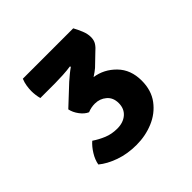

<svg xmlns="http://www.w3.org/2000/svg" viewBox="-122 -859 660 660"><g transform="rotate(-45 207.5 -529.0)"><path d="M246 -456Q246 -483 228.2 -498Q210.5 -513 186.5 -513Q168 -513 151.5 -506Q136.5 -512.5 124 -529.2Q111.5 -546 108 -563.5L177.5 -628.5Q186.5 -636.5 197.5 -645.5Q208.5 -654.5 218 -661L215.5 -664Q202 -661.5 177.8 -660.2Q153.5 -659 139.5 -659H67.5Q62.5 -679 62.5 -698Q62.5 -708.5 64.5 -721.8Q66.5 -735 72 -748.5H317Q324.5 -735 331.8 -717.5Q339 -700 339 -684.5Q339 -668.5 332 -657.8Q325 -647 312.5 -636.5L273.5 -599Q263.5 -590.5 248 -580.5Q292 -574 324.2 -541Q356.5 -508 356.5 -455Q356.5 -407.5 332.2 -375.2Q308 -343 269.5 -327Q231 -311 187.5 -311Q143.5 -311 107 -324Q70.5 -337 47 -356.5Q50.5 -376.5 62.8 -396.2Q75 -416 90 -429Q109 -416 131.2 -406.8Q153.5 -397.5 180.5 -397.5Q209.5 -397.5 227.8 -413.2Q246 -429 246 -456Z"/></g></svg>

Font: Signika SC SemiBold
Style: Regular
Weight: 600
Designer: Anna Giedryś
Foundry: Anna Giedryś
Version: Version 2.000; ttfautohint (v1.8.3) -l 8 -r 50 -G 200 -x 9 -